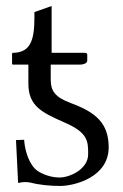

<svg xmlns="http://www.w3.org/2000/svg" viewBox="-20 -604 408 636"><path d="M74 -390V-327C74 -252 120 -231 192 -199C272 -165 272 -136 272 -93C272 -44 212 -16 177 -16C140 -16 106 -34 96 -45C70 -71 61 -119 60 -141L33 -140L40 2C49 0 58 -1 63 -1C70 -1 75 0 82 1C107 8 145 12 179 12C227 12 340 -17 340 -116C340 -196 297 -232 216 -262C162 -282 148 -302 148 -342V-390H246C255 -390 269 -394 269 -403V-423C269 -427 266 -429 261 -429H151V-584L94 -564V-545C94 -469 80 -430 23 -429C21 -429 20 -428 20 -425V-394C20 -391 21 -390 24 -390Z"/></svg>

Font: Libertinus Serif
Style: Regular
Weight: 400
Designer: Philipp H. Poll
Foundry: Khaled Hosny
Version: Version 6.2